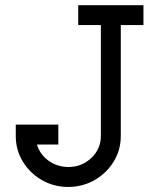

<svg xmlns="http://www.w3.org/2000/svg" viewBox="-20 -719 621 749"><path d="M250.5 10.3H246.1Q189.9 10.3 143.3 -16.6Q96.7 -43.5 69.1 -88.6Q41.5 -133.8 41.5 -188.5V-232.9H207.5V-155.3H124Q135.7 -116.7 168.7 -92.5Q201.7 -68.4 246.1 -67.4Q298.8 -67.4 336.2 -102.8Q373.5 -138.2 373.5 -188.5V-621.1H285.2V-698.7H539.6V-621.1H451.2V-188.5Q451.2 -134.3 424.1 -89.6Q397 -44.9 351.8 -18.1Q306.6 8.8 250.5 10.3Z"/></svg>

Font: Turpis
Style: Regular
Weight: 400
Designer: GGBotNet
Foundry: f0n7
Version: 1.00